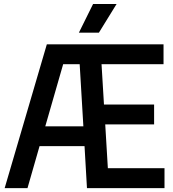

<svg xmlns="http://www.w3.org/2000/svg" viewBox="-20 -968 890 988"><path d="M4 0 221 -740H821.5V-637.5H502.5L515 -430H773V-328H521.5L535 -102.5H826.5V0H427.5L415 -216H183.5L121.5 0ZM305 -637.5 213 -318H409L390 -637.5ZM386 -800 459 -947.5H580L489 -800Z"/></svg>

Font: Encode Sans Condensed SemiBold
Style: Regular
Weight: 600
Width: 3
Designer: Multiple Designers
Foundry: Impallari Type
Version: Version 3.000; ttfautohint (v1.8.3) -l 8 -r 50 -G 200 -x 14 